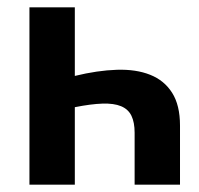

<svg xmlns="http://www.w3.org/2000/svg" viewBox="-20 -505 543 525"><path d="M60.5 -484.9H184.6V-297.4Q246.6 -312.5 299.3 -314.2Q352.1 -315.9 390.6 -300.5Q429.2 -285.2 450.7 -251.2Q472.2 -217.3 472.2 -161.6V0H348.1V-142.1Q348.1 -170.4 339.4 -188.5Q330.6 -206.5 311 -214.6Q291.5 -222.7 260.3 -221.7Q229 -220.7 184.6 -211.9V0H60.5Z"/></svg>

Font: Carlito
Style: Bold
Weight: 700
Designer: Lukasz Dziedzic
Foundry: tyPoland Lukasz Dziedzic
Version: Version 1.104